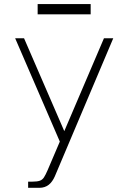

<svg xmlns="http://www.w3.org/2000/svg" viewBox="-20 -898 614 918"><path d="M114.5 0V-29.5H134.5Q157.5 -29.5 170 -33.8Q182.5 -38 190.2 -50Q198 -62 207.5 -84L477 -715H521.5L242 -54.5Q236.5 -42 229.2 -31.8Q222 -21.5 213 -14.5Q204 -7.5 193 -3.8Q182 0 168.5 0ZM271 -209.5 52.5 -715H95L301 -239.5ZM160 -829.5V-878.5H413.5V-829.5Z"/></svg>

Font: Russolo 10pt ExtraLight
Style: Regular
Weight: 200
Designer: Micah Stupak-Hahn
Version: Version 1.000